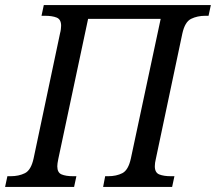

<svg xmlns="http://www.w3.org/2000/svg" viewBox="-44 -734 848 754"><path d="M-24 0 -15 -42H-2Q30 -42 54 -54Q78 -66 88 -112L192 -604Q194 -611 195 -619.5Q196 -628 196 -633Q196 -658 178.5 -665Q161 -672 133 -672H119L128 -714H784L775 -672H762Q731 -672 706.5 -660Q682 -648 672 -602L568 -110Q564 -94 564 -81Q564 -56 581.5 -49Q599 -42 627 -42H641L632 0H361L369 -42H381Q413 -42 436.5 -54Q460 -66 470 -112L587 -660H302L185 -110Q181 -91 181 -81Q181 -56 198 -49Q215 -42 243 -42H256L247 0Z"/></svg>

Font: Noto Serif SemiCondensed
Style: Italic
Weight: 400
Width: 4
Italic angle: -12°
Designer: Monotype Design Team
Foundry: Monotype Imaging Inc.
Version: Version 2.013